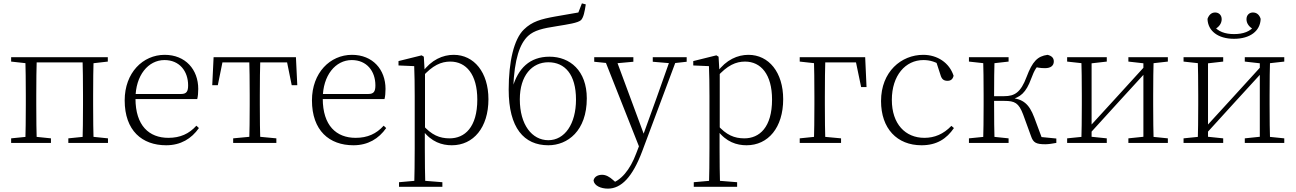

<svg xmlns="http://www.w3.org/2000/svg" viewBox="-20 -847 7679 1138"><path d="M130 0H198C196 -48 195 -158 195 -226V-283C195 -349 196 -460 198 -508H130C132 -460 133 -349 133 -283V-226C133 -158 132 -48 130 0ZM469 0H535C533 -48 532 -158 532 -226V-283C532 -349 533 -460 535 -508H469C471 -460 472 -349 472 -283V-226C472 -158 471 -48 469 0ZM46 0H282V-27L175 -38H155L46 -27ZM385 0H620V-27L514 -38H493L385 -27ZM46 -482 155 -470H163V-508H46ZM502 -470H514L619 -482V-508H502ZM163 -477H502V-508H163Z M965 14C1051 14 1115 -25 1159 -88L1144 -102C1101 -54 1048 -30 978 -30C864 -30 783 -102 783 -263C783 -401 859 -491 955 -491C1044 -491 1095 -425 1095 -341C1095 -306 1086 -290 1054 -290H749V-260H1149C1153 -275 1155 -296 1155 -320C1155 -435 1079 -522 956 -522C827 -522 719 -416 719 -252C719 -73 822 14 965 14Z M1238 -342H1271L1304 -505L1271 -477H1709L1676 -505L1709 -342H1742L1734 -508H1246ZM1362 0H1618V-27L1502 -38H1478L1362 -27ZM1457 0H1523C1521 -48 1520 -158 1520 -226V-283C1520 -349 1521 -460 1523 -508H1457C1459 -460 1460 -349 1460 -283V-226C1460 -158 1459 -48 1457 0Z M2075 14C2161 14 2225 -25 2269 -88L2254 -102C2211 -54 2158 -30 2088 -30C1974 -30 1893 -102 1893 -263C1893 -401 1969 -491 2065 -491C2154 -491 2205 -425 2205 -341C2205 -306 2196 -290 2164 -290H1859V-260H2259C2263 -275 2265 -296 2265 -320C2265 -435 2189 -522 2066 -522C1937 -522 1829 -416 1829 -252C1829 -73 1932 14 2075 14Z M2345 260H2602V233L2478 223H2457L2345 233ZM2435 260H2501C2499 199 2498 101 2498 32V-71L2499 -80V-420L2497 -425L2492 -511L2479 -519L2342 -485V-459L2435 -455C2437 -405 2438 -347 2438 -278V32C2438 102 2437 199 2435 260ZM2658 14C2786 14 2875 -91 2875 -259C2875 -418 2790 -522 2669 -522C2605 -522 2537 -493 2484 -420H2472L2481 -389C2544 -461 2596 -482 2649 -482C2743 -482 2809 -406 2809 -257C2809 -92 2734 -27 2645 -27C2586 -27 2538 -46 2484 -108L2472 -75H2485C2537 -5 2600 14 2658 14Z M3230 14C3344 14 3458 -71 3458 -264C3458 -428 3358 -511 3237 -511C3119 -511 3051 -441 3018 -329L3022 -327C3029 -499 3061 -588 3110 -634C3146 -667 3196 -679 3281 -692C3348 -703 3405 -711 3424 -728C3439 -745 3445 -776 3452 -821L3429 -827L3408 -773C3368 -765 3316 -758 3270 -749C3187 -734 3134 -720 3085 -672C3026 -615 2995 -481 2995 -316C2995 -88 3086 14 3230 14ZM3230 -16C3133 -16 3061 -108 3061 -258C3061 -400 3134 -478 3230 -478C3328 -478 3394 -406 3394 -257C3394 -112 3327 -16 3230 -16Z M3583 271C3662 271 3729 203 3787 48L3995 -508H3957L3872 -268L3782 -19L3779 -11L3751 62C3715 159 3659 228 3593 242L3613 259L3643 246L3615 221C3593 201 3571 189 3549 189C3524 189 3502 200 3498 223C3502 254 3542 271 3583 271ZM3776 43 3805 -30 3799 -44 3627 -508H3558ZM3502 -481 3600 -471H3624L3734 -481V-508H3502ZM3849 -481 3955 -472H3969L4050 -481V-508H3849Z M4092 260H4349V233L4225 223H4204L4092 233ZM4182 260H4248C4246 199 4245 101 4245 32V-71L4246 -80V-420L4244 -425L4239 -511L4226 -519L4089 -485V-459L4182 -455C4184 -405 4185 -347 4185 -278V32C4185 102 4184 199 4182 260ZM4405 14C4533 14 4622 -91 4622 -259C4622 -418 4537 -522 4416 -522C4352 -522 4284 -493 4231 -420H4219L4228 -389C4291 -461 4343 -482 4396 -482C4490 -482 4556 -406 4556 -257C4556 -92 4481 -27 4392 -27C4333 -27 4285 -46 4231 -108L4219 -75H4232C4284 -5 4347 14 4405 14Z M4804 0H4872C4870 -48 4869 -158 4869 -226V-275C4869 -349 4870 -460 4872 -508H4804C4806 -460 4807 -349 4807 -275V-226C4807 -158 4806 -48 4804 0ZM4837 -477H5079L5048 -504L5084 -331H5116L5108 -508H4837ZM4720 0H4965V-27L4847 -38H4827L4720 -27ZM4720 -482 4829 -470H4837V-508H4720Z M5442 14C5533 14 5591 -25 5634 -88L5619 -101C5572 -52 5519 -30 5459 -30C5346 -30 5266 -112 5266 -255C5266 -400 5347 -491 5453 -491C5492 -491 5527 -481 5569 -452L5526 -490L5554 -404C5561 -379 5572 -368 5596 -368C5615 -368 5627 -377 5632 -398C5607 -475 5536 -522 5452 -522C5322 -522 5202 -422 5202 -248C5202 -85 5297 14 5442 14Z M5723 0H5958V-27L5852 -38H5832L5723 -27ZM5723 -482 5832 -470H5852L5958 -482V-508H5723ZM5807 0H5875C5873 -48 5872 -158 5872 -254V-273C5872 -349 5873 -460 5875 -508H5807C5809 -460 5810 -349 5810 -283V-226C5810 -158 5809 -48 5807 0ZM6091 -40C6104 -2 6120 8 6176 8C6194 8 6220 4 6241 0V-26L6119 -38L6161 -14L6110 -151C6079 -233 6043 -260 5968 -268V-257C6026 -268 6062 -298 6092 -381C6111 -433 6126 -454 6151 -479L6106 -453C6126 -447 6145 -443 6174 -443C6208 -443 6226 -458 6226 -483C6226 -504 6213 -516 6189 -522C6129 -514 6099 -482 6065 -392C6030 -298 5993 -277 5932 -277H5840V-249H5933C5995 -249 6018 -237 6044 -169Z M6305 0H6540V-27L6434 -38H6413L6305 -27ZM6668 0H6902V-27L6794 -38H6773L6668 -27ZM6389 0H6450V-508H6389C6391 -460 6392 -349 6392 -283V-226C6392 -158 6391 -48 6389 0ZM6430 -45 6613 -246 6797 -447H6803L6775 -465L6590 -262L6406 -61H6400ZM6757 0H6818C6816 -48 6815 -158 6815 -226V-283C6815 -349 6816 -460 6818 -508H6757ZM6305 -482 6414 -470H6435L6540 -482V-508H6305ZM6668 -482 6774 -470H6795L6902 -482V-508H6668Z M7294 -617C7390 -617 7450 -664 7452 -735C7445 -758 7430 -773 7406 -773C7385 -773 7368 -758 7368 -733C7368 -708 7384 -686 7412 -672L7421 -701C7392 -658 7346 -645 7294 -645C7244 -645 7197 -658 7168 -701L7177 -672C7205 -686 7221 -708 7221 -733C7221 -758 7204 -773 7182 -773C7160 -773 7145 -758 7137 -735C7139 -664 7199 -617 7294 -617ZM6995 0H7230V-27L7124 -38H7103L6995 -27ZM7358 0H7592V-27L7484 -38H7463L7358 -27ZM7079 0H7140V-508H7079C7081 -460 7082 -349 7082 -283V-226C7082 -158 7081 -48 7079 0ZM7120 -45 7303 -246 7487 -447H7493L7465 -465L7280 -262L7096 -61H7090ZM7447 0H7508C7506 -48 7505 -158 7505 -226V-283C7505 -349 7506 -460 7508 -508H7447ZM6995 -482 7104 -470H7125L7230 -482V-508H6995ZM7358 -482 7464 -470H7485L7592 -482V-508H7358Z"/></svg>

Font: Source Han Serif CN VF
Style: Regular
Weight: 250
Designer: Ryoko NISHIZUKA 西塚涼子 (kana & ideographs); Frank Grießhammer (Latin, Greek & Cyrillic); Wenlong ZHANG 张文龙 (bopomofo); San
Foundry: Adobe
Version: Version 2.002;hotconv 1.1.0;makeotfexe 2.6.0